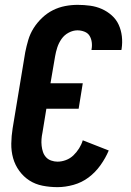

<svg xmlns="http://www.w3.org/2000/svg" viewBox="-20 -763 540 791"><path d="M217 8Q185 8 155 2Q125 -4 101 -19.5Q77 -35 59.5 -59Q42 -83 34 -111.5Q26 -140 26.5 -171.5Q27 -203 32 -234L84 -548Q89 -573 96.5 -598.5Q104 -624 118.5 -647Q133 -670 153.5 -689.5Q174 -709 198 -721Q222 -733 248 -738Q274 -743 300 -743Q326 -743 351.5 -739.5Q377 -736 399.5 -726Q422 -716 440.5 -699.5Q459 -683 469 -661Q479 -639 482 -613.5Q485 -588 481 -562L480 -557H357V-559Q360 -574 358 -589Q356 -604 349 -615.5Q342 -627 328 -632.5Q314 -638 299 -638Q281 -638 263 -628.5Q245 -619 233.5 -602.5Q222 -586 216 -567.5Q210 -549 207 -531L188 -420H321L304 -315H171L155 -217Q152 -203 151 -189.5Q150 -176 151.5 -162.5Q153 -149 157 -137Q161 -125 169.5 -115.5Q178 -106 191 -101.5Q204 -97 217 -97Q234 -97 251.5 -103.5Q269 -110 282.5 -123Q296 -136 306 -152Q316 -168 321 -185L428 -143Q415 -112 394 -82.5Q373 -53 345 -32Q317 -11 283 -1.5Q249 8 217 8Z"/></svg>

Font: Iosevka SS18 Extrabold
Style: Italic
Weight: 800
Italic angle: -9°
Monospace: yes
Designer: Belleve Invis
Foundry: Belleve Invis
Version: Version 25.1.1; ttfautohint (v1.8.4)